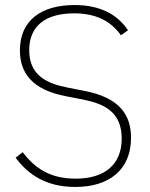

<svg xmlns="http://www.w3.org/2000/svg" viewBox="-20 -730 595 762"><path d="M279 12C414 12 500 -57 500 -183C500 -270 459 -341 317 -369L250 -382C163 -399 96 -432 96 -531C96 -629 163 -677 274 -677C362 -677 420 -646 460 -590L488 -610C447 -671 380 -710 276 -710C146 -710 59 -651 59 -530C59 -443 105 -374 242 -348L309 -335C395 -318 463 -285 463 -180C463 -77 396 -21 280 -21C179 -21 119 -62 70 -126L42 -104C93 -36 164 12 279 12Z"/></svg>

Font: IBM Plex Devanagari ExtraLight
Style: Regular
Weight: 200
Designer: Mike Abbink, Paul van der Laan, Pieter van Rosmalen, Erin McLaughlin
Foundry: Bold Monday
Version: Version 1.0